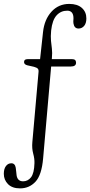

<svg xmlns="http://www.w3.org/2000/svg" viewBox="-63 -742 472 1006"><path d="M209 -439.5 208.5 -432H315.5Q335.5 -432 335.5 -413.5Q335.5 -393.5 308 -393.5H205L163 87.5Q155.5 175 123 210Q90.5 245 42 245Q1 245 -21 222.8Q-43 200.5 -43 168.5Q-43 143 -32 128.2Q-21 113.5 -3.5 113.5Q15.5 113.5 19.5 137Q21.5 149 22 158.2Q22.5 167.5 24 177Q29 208 58 208Q83 208 99.5 187Q116 166 117.5 113.5Q118.5 90.5 111 63Q103.5 35.5 106.5 2.5L139 -365.5Q140 -377 134.8 -382.5Q129.5 -388 115 -392L79.5 -400Q63 -404.5 63 -417Q63 -432 81 -432H147L162.5 -574.5Q169.5 -639.5 206.5 -680.5Q243.5 -721.5 300 -721.5Q342.5 -721.5 366 -700.5Q389.5 -679.5 389.5 -645.5Q389.5 -620 377.8 -606.2Q366 -592.5 348.5 -592.5Q326.5 -592.5 322 -618.5Q320.5 -628 321.5 -636.8Q322.5 -645.5 321.5 -655Q318 -686 289 -686Q256 -686 233.5 -661.5Q211 -637 205 -582Q202 -550.5 204.2 -528.2Q206.5 -506 209 -485.8Q211.5 -465.5 209 -439.5Z"/></svg>

Font: Fraunces 144pt SuperSoft Light
Style: Regular
Weight: 300
Version: Version 1.000;[0bf87f6ff]